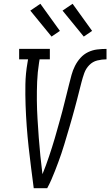

<svg xmlns="http://www.w3.org/2000/svg" viewBox="-20 -993 582 1013"><path d="M158 0Q151 -54 144 -108.5Q137 -163 131 -217.5Q125 -272 121 -327Q117 -382 115 -437.5Q113 -493 114 -549Q115 -605 125 -662L128 -680H81V-735H243V-680H189L186 -662Q178 -612 176 -562Q174 -512 174.5 -463Q175 -414 178 -365Q181 -316 184.5 -267.5Q188 -219 193 -170.5Q198 -122 204 -74Q214 -98 222.5 -121.5Q231 -145 239 -168.5Q247 -192 254.5 -216Q262 -240 269 -263.5Q276 -287 282.5 -311Q289 -335 296 -359Q303 -383 309 -406.5Q315 -430 321 -454Q327 -478 333 -502Q339 -526 345 -550Q351 -574 357.5 -598Q364 -622 375.5 -645Q387 -668 404.5 -687.5Q422 -707 445 -718Q468 -729 492.5 -732Q517 -735 542 -735V-680Q518 -680 493.5 -674Q469 -668 451 -649.5Q433 -631 424.5 -607Q416 -583 410 -559.5Q404 -536 398 -512.5Q392 -489 386 -465.5Q380 -442 373.5 -418.5Q367 -395 360.5 -371.5Q354 -348 347 -324.5Q340 -301 333 -277.5Q326 -254 319 -230.5Q312 -207 304 -183.5Q296 -160 287.5 -137Q279 -114 270 -91Q261 -68 251 -45Q241 -22 229 0ZM422 -800 310 -937 363 -973 466 -830ZM252 -800 140 -937 193 -973 296 -830Z"/></svg>

Font: Iosevka Curly Slab LtObl
Style: Regular
Weight: 300
Italic angle: -9°
Monospace: yes
Designer: Belleve Invis
Foundry: Belleve Invis
Version: Version 11.0.0; ttfautohint (v1.8.3)